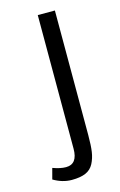

<svg xmlns="http://www.w3.org/2000/svg" viewBox="-105 -547 469 752"><g transform="rotate(-15 129.5 -171.0)"><path d="M127.9 42.5V-499.5H197.3V5.9Q197.3 47.4 193.6 72.8Q189.9 98.1 179 119.1Q168 140.1 146.5 149.4Q125 158.7 90.3 158.7Q52.7 158.7 16.1 137.2L27.8 93.3Q58.1 104.5 81.1 104.5Q127.9 104.5 127.9 42.5Z"/></g></svg>

Font: Pontano Sans
Style: Regular
Weight: 400
Foundry: vernon adams
Version: 1.0